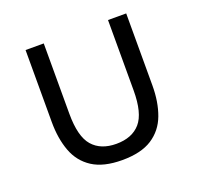

<svg xmlns="http://www.w3.org/2000/svg" viewBox="-99 -625 769 744"><g transform="rotate(-20 285.5 -253.5)"><path d="M285 11Q208 11 162.5 -18.5Q117 -48 97.5 -100.5Q78 -153 78 -221V-518H153V-228Q153 -134 187 -95Q221 -56 285 -56Q350 -56 384 -95Q418 -134 418 -228V-518H493V-221Q493 -153 473.5 -100.5Q454 -48 408.5 -18.5Q363 11 285 11Z"/></g></svg>

Font: Ubuntu Sans
Style: Regular
Weight: 400
Designer: Dalton Maag Ltd
Foundry: Dalton Maag Ltd
Version: Version 1.006; ttfautohint (v1.8.4.7-5d5b)